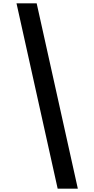

<svg xmlns="http://www.w3.org/2000/svg" viewBox="-20 -906 566 1152"><path d="M200 -886H79L326 226H447Z"/></svg>

Font: Noto Sans Kannada UI SemiCondensed
Style: Bold
Weight: 700
Width: 4
Designer: Jelle Bosma - Monotype Design Team
Foundry: Monotype Imaging Inc.
Version: Version 2.005